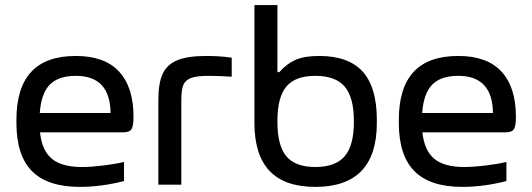

<svg xmlns="http://www.w3.org/2000/svg" viewBox="-20 -730 2103 759"><path d="M507.8 -268.1Q507.8 -232.4 500 -219.7Q492.2 -207 467.8 -207H138.2Q145.5 -135.3 184.8 -102.5Q224.1 -69.8 303.2 -69.8Q339.4 -69.8 387.9 -75.7Q436.5 -81.5 470.2 -89.8V-14.2Q379.4 8.8 295.9 8.8Q168 8.8 106.4 -53.5Q44.9 -115.7 44.9 -244.1V-255.9Q44.9 -382.8 103.3 -445.8Q161.6 -508.8 279.8 -508.8Q393.6 -508.8 450.7 -447Q507.8 -385.3 507.8 -268.1ZM137.2 -283.2H417Q415.5 -430.2 279.8 -430.2Q210.4 -430.2 176.5 -395Q142.6 -359.9 137.2 -283.2Z M805.7 -430.2Q758.3 -430.2 735.6 -421.9Q712.9 -413.6 704.8 -394.3Q696.8 -375 696.8 -334V0H606V-334Q606 -400.9 622.8 -437.7Q639.6 -474.6 680.4 -491.7Q721.2 -508.8 795.9 -508.8Q849.6 -508.8 896 -502V-426.8Q842.3 -430.2 805.7 -430.2Z M1469.7 -244.1Q1469.7 8.8 1226.6 8.8Q1105.5 8.8 1045.7 -54.2Q985.8 -117.2 985.8 -244.1V-710H1076.7V-444.8H1084Q1112.8 -477.5 1147.7 -493.2Q1182.6 -508.8 1241.7 -508.8Q1357.9 -508.8 1413.8 -446.8Q1469.7 -384.8 1469.7 -255.9ZM1076.7 -247.1Q1076.7 -154.3 1112.1 -112.1Q1147.5 -69.8 1226.6 -69.8Q1306.2 -69.8 1342.5 -112.3Q1378.9 -154.8 1378.9 -247.1V-252.9Q1378.9 -345.2 1342.5 -387.7Q1306.2 -430.2 1226.6 -430.2Q1147.5 -430.2 1112.1 -387.9Q1076.7 -345.7 1076.7 -252.9Z M2019.5 -268.1Q2019.5 -232.4 2011.7 -219.7Q2003.9 -207 1979.5 -207H1649.9Q1657.2 -135.3 1696.5 -102.5Q1735.8 -69.8 1814.9 -69.8Q1851.1 -69.8 1899.7 -75.7Q1948.2 -81.5 1981.9 -89.8V-14.2Q1891.1 8.8 1807.6 8.8Q1679.7 8.8 1618.2 -53.5Q1556.6 -115.7 1556.6 -244.1V-255.9Q1556.6 -382.8 1615 -445.8Q1673.3 -508.8 1791.5 -508.8Q1905.3 -508.8 1962.4 -447Q2019.5 -385.3 2019.5 -268.1ZM1648.9 -283.2H1928.7Q1927.2 -430.2 1791.5 -430.2Q1722.2 -430.2 1688.2 -395Q1654.3 -359.9 1648.9 -283.2Z"/></svg>

Font: LT Wave Text
Style: Regular
Weight: 400
Designer: Daniel Lyons
Version: Version 2.5 (Glyphs App)